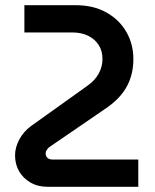

<svg xmlns="http://www.w3.org/2000/svg" viewBox="-20 -720 596 740"><path d="M164 0Q126 0 97.5 -16.5Q69 -33 53.5 -60Q38 -87 38 -121Q38 -152 54.5 -182.5Q71 -213 98 -233L319 -391Q347 -411 361 -437.5Q375 -464 375 -492Q375 -523 361 -545.5Q347 -568 321 -581.5Q295 -595 257 -595H74V-700H271Q340 -700 390 -672Q440 -644 467 -597Q494 -550 494 -492Q494 -434 469.5 -388Q445 -342 392 -305L170 -153Q165 -149 160.5 -142.5Q156 -136 156 -129Q156 -118 163 -111.5Q170 -105 184 -105H513V0Z"/></svg>

Font: MuseoModerno SemiBold Medium
Style: Regular
Weight: 500
Version: Version 1.001